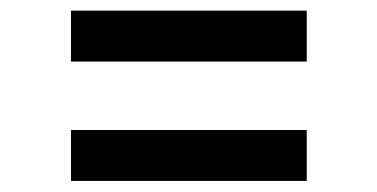

<svg xmlns="http://www.w3.org/2000/svg" viewBox="-20 -462 692 352"><path d="M110.1 -130.3V-223.7H542.3V-130.3ZM110.1 -349.1V-442.5H542.3V-349.1Z"/></svg>

Font: Inter UI Medium
Style: Regular
Weight: 500
Designer: Rasmus Andersson
Foundry: rsms
Version: 3.2;8d6f07862